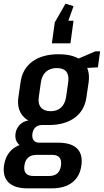

<svg xmlns="http://www.w3.org/2000/svg" viewBox="-45 -847 570 1055"><path d="M223 -160Q134 -160 90 -200Q46 -240 56 -313L68 -395Q78 -469 133 -509Q188 -549 277 -549Q366 -549 409 -509Q452 -469 442 -395L430 -313Q420 -240 365.5 -200Q311 -160 223 -160ZM107 188Q35 188 2 155.5Q-31 123 -23 63Q-14 1 28 -31Q70 -63 142 -63H274Q346 -63 378.5 -31Q411 1 402 63Q394 123 352 155.5Q310 188 239 188ZM225 120Q282 120 290 63Q294 34 282 19Q270 4 242 4H156Q97 4 89 63Q81 120 139 120ZM111 -37Q72 -37 54 -58Q36 -79 40 -112Q45 -146 69 -166.5Q93 -187 133 -187H226L223 -160H186Q163 -160 149.5 -147Q136 -134 133 -112Q130 -90 139.5 -76.5Q149 -63 172 -63H209L205 -37ZM233 -236Q269 -236 290.5 -256Q312 -276 318 -313L330 -397Q335 -434 319 -453.5Q303 -473 267 -473Q231 -473 208.5 -453.5Q186 -434 180 -397L168 -313Q163 -276 180.5 -256Q198 -236 233 -236ZM351 -510 479 -565H505L493 -477L345 -469ZM240 -609 256 -724 315 -827 359 -813 305 -661 263 -733H359L342 -609Z"/></svg>

Font: Pathway Extreme Condensed SemiBold
Style: Italic
Weight: 600
Width: 3
Italic angle: -8°
Version: Version 1.001;gftools[0.9.26]